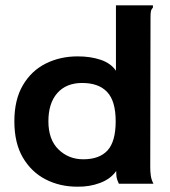

<svg xmlns="http://www.w3.org/2000/svg" viewBox="-20 -691 640 722"><path d="M270 11Q205 11 151.5 -16.5Q98 -44 66 -98.5Q34 -153 34 -235Q34 -316 66 -370.5Q98 -425 152 -452Q206 -479 272 -479Q321 -479 359 -466Q397 -453 416 -425V-671H555V-662Q549 -656 547.5 -648.5Q546 -641 546 -625L545 -61Q545 -46 547 -31Q549 -16 557 0H427Q420 -15 418.5 -24Q417 -33 417 -48Q396 -18 356 -3Q316 12 270 11ZM293 -92Q354 -92 384.5 -125.5Q415 -159 415 -235Q415 -311 383 -345Q351 -379 289 -379Q229 -379 195.5 -341Q162 -303 162 -235Q162 -166 200 -129Q238 -92 293 -92Z"/></svg>

Font: Inconsolata Expanded ExtraBold
Style: Regular
Weight: 800
Width: 7
Monospace: yes
Designer: Raph Levien, Cyreal, Brenton Simpson
Foundry: Raph Levien, Cyreal, Google
Version: Version 3.001; ttfautohint (v1.8.2.53-6de2)